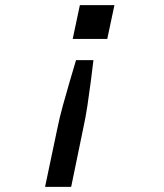

<svg xmlns="http://www.w3.org/2000/svg" viewBox="-20 -568 640 750"><path d="M427 -548 399 -416H264L292 -548ZM345 -333Q341 -299 335 -252Q329 -205 321.5 -155.5Q314 -106 305 -66L258 162H156L204 -66Q212 -106 225.5 -155.5Q239 -205 253 -252Q267 -299 277 -333Z"/></svg>

Font: Geist Mono Medium
Style: Italic
Weight: 500
Italic angle: -12°
Monospace: yes
Designer: Basement.studio, Andrés Briganti, Mateo Zaragoza
Foundry: Basement.studio, Vercel, Andrés Briganti, Guido Ferreyra, Mateo Zaragoza
Version: Version 1.500; ttfautohint (v1.8.4.7-5d5b)